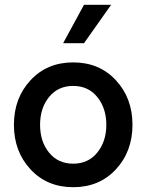

<svg xmlns="http://www.w3.org/2000/svg" viewBox="-20 -770 610 800"><path d="M243 -590 330 -750H443L330 -590ZM463 -64.5Q394 10 285 10Q176 10 107 -64.5Q38 -139 38 -250Q38 -361 107 -435.5Q176 -510 285 -510Q394 -510 463 -435.5Q532 -361 532 -250Q532 -139 463 -64.5ZM184.5 -134Q222 -88 285 -88Q348 -88 385.5 -134.5Q423 -181 423 -250Q423 -319 385.5 -365.5Q348 -412 285 -412Q222 -412 184.5 -366Q147 -320 147 -250Q147 -180 184.5 -134Z"/></svg>

Font: Orkney Medium
Style: Regular
Weight: 500
Designer: Samuel Oakes and Alfredo Marco Pradil
Foundry: Alfredo Marco Pradil
Version: 1.0; ttfautohint (v1.5)